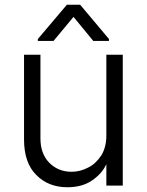

<svg xmlns="http://www.w3.org/2000/svg" viewBox="-20 -778 617 807"><path d="M496 -548V2H427V-88Q409 -48 366 -19Q325 9 263 9Q183 9 132 -43Q81 -94 81 -192V-548H150V-196Q150 -133 186 -95Q224 -56 281 -56Q317 -56 351 -74Q382 -89 406 -125Q427 -160 427 -208V-548ZM205 -606H139V-614L261 -758H317L438 -614V-606H372L289 -707Z"/></svg>

Font: Sinter Normal
Style: Regular
Weight: 350
Foundry: Adobe & rsms
Version: Version 1.000